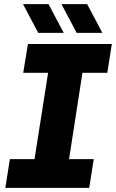

<svg xmlns="http://www.w3.org/2000/svg" viewBox="-20 -914 564 934"><path d="M6 0 28 -140H148L214 -560H93L116 -700H524L502 -560H381L316 -140H436L414 0ZM353 -754 279 -894H404L478 -754ZM166 -754 92 -894H216L290 -754Z"/></svg>

Font: MuseoModerno Thin
Style: Bold Italic
Weight: 700
Italic angle: -9°
Version: Version 1.003